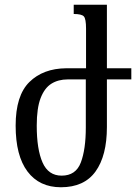

<svg xmlns="http://www.w3.org/2000/svg" viewBox="-20 -780 579 810"><path d="M343 -492V-659Q343 -701 333.5 -711Q324 -721 291 -721V-760H431V-492H534V-445H431V-244Q431 -123 383 -56.5Q335 10 237 10Q146 10 96 -56.5Q46 -123 46 -250Q46 -377 104 -434Q162 -491 259 -492ZM266 -445Q226 -445 197 -427Q168 -409 151.5 -366.5Q135 -324 135 -250Q135 -150 159.5 -94.5Q184 -39 240 -39Q300 -39 321 -94.5Q342 -150 342 -242V-445Z"/></svg>

Font: Noto Serif Armenian Condensed Medium
Style: Regular
Weight: 500
Width: 3
Designer: Monotype Design Team
Foundry: Monotype Imaging Inc.
Version: Version 2.008; ttfautohint (v1.8.4.7-5d5b)